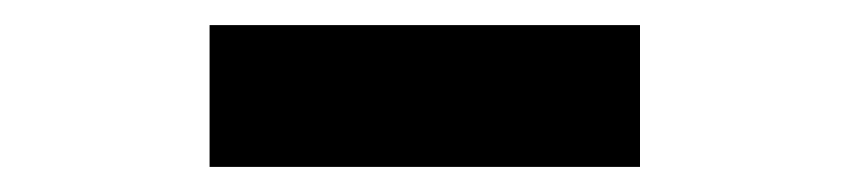

<svg xmlns="http://www.w3.org/2000/svg" viewBox="-20 -808 677 153"><path d="M147 -675H490V-788H147Z"/></svg>

Font: Noto Sans HK Black
Style: Regular
Weight: 900
Designer: Ryoko NISHIZUKA 西塚涼子 (kana, bopomofo & ideographs); Paul D. Hunt (Latin, Greek & Cyrillic); Sandoll Communications 산돌커뮤니
Foundry: Adobe
Version: Version 2.004;hotconv 1.0.118;makeotfexe 2.5.65603